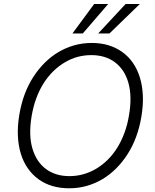

<svg xmlns="http://www.w3.org/2000/svg" viewBox="-20 -958 797 987"><path d="M79.2 -367.5Q88.8 -425.1 106.9 -473.5Q125 -522 152 -563.6Q177.6 -603 209.7 -635.1Q241.8 -667.3 279.7 -689.8Q317.5 -712.4 360.8 -724.8Q404.1 -737.2 452.1 -737.2Q498.2 -737.2 537.1 -725.5Q576 -713.8 608.3 -690.7Q640.3 -668 663.2 -634.9Q686.1 -601.9 699 -559.8Q712 -517.8 714.3 -467.5Q716.6 -417.3 707 -359.7Q688.6 -247.2 634.9 -164.1Q609.4 -124.6 577.4 -92.5Q545.5 -60.4 507.6 -37.6Q469.8 -14.9 426.5 -2.5Q383.2 9.9 335.2 9.9Q242.5 9.9 177.9 -36.6Q146 -60 122.9 -93Q99.8 -126.1 87 -168Q74.2 -209.9 71.9 -259.9Q69.6 -310 79.2 -367.5ZM146.7 -194.2Q157 -159.8 174.5 -133.3Q192.1 -106.9 216.4 -89Q240.8 -71 271 -61.8Q301.1 -52.6 336.6 -52.6Q409.8 -52.6 473.7 -90.2Q505.7 -109 533.2 -136.2Q560.7 -163.4 582.6 -198.3Q604.4 -233.3 620 -275.7Q635.7 -318.2 643.5 -367.5Q659.8 -463.1 639.6 -533.7Q629.6 -568.2 611.9 -594.5Q594.1 -620.7 569.8 -638.7Q545.5 -656.6 515.1 -665.7Q484.7 -674.7 449.9 -674.7Q413.4 -674.7 379.4 -665.7Q345.5 -656.6 313.2 -637.4Q281.2 -618.6 253.6 -591.4Q225.9 -564.3 203.8 -529.3Q181.8 -494.3 166.2 -451.9Q150.6 -409.4 142.4 -359.7Q126.4 -262.8 146.7 -194.2ZM625.7 -937.5H698.9L542.6 -785.9H484.7ZM352.3 -785.9 464.1 -937.5H536.2L405.5 -785.9Z"/></svg>

Font: Inter P Light
Style: Italic
Weight: 300
Italic angle: 9.39999°
Designer: Rasmus Andersson
Foundry: rsms
Version: Version 3.018;git-588b23468